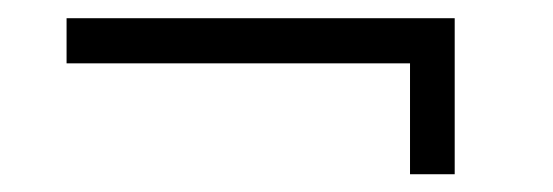

<svg xmlns="http://www.w3.org/2000/svg" viewBox="-20 -326 616 214"><path d="M437 -255.4V-131.8H486.8V-305.7H54.2V-255.4Z"/></svg>

Font: Estedad Light
Style: Regular
Weight: 300
Designer: Amin Abedi
Version: Version 7.3